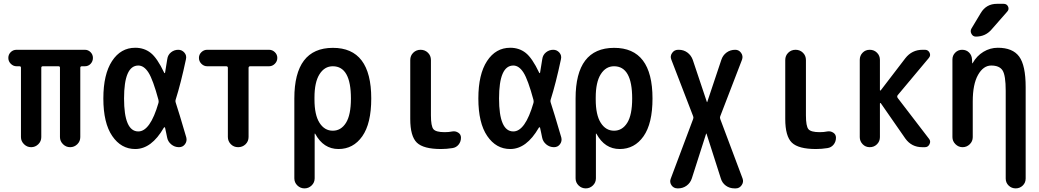

<svg xmlns="http://www.w3.org/2000/svg" viewBox="-20 -785 5540 1024"><path d="M68.4 -431.6Q50.8 -431.6 37.6 -444.8Q24.4 -458 24.4 -476.1Q24.4 -494.1 37.1 -506.8Q49.8 -519.5 68.4 -519.5H432.6Q450.2 -519.5 462.9 -506.8Q475.6 -494.1 475.6 -476.1Q475.6 -458 463.4 -444.8Q451.2 -431.6 432.6 -431.6H417Q408.2 -431.6 408.2 -423.8V-53.7Q408.2 -31.2 392.1 -15.6Q376 0 354 0Q332 0 315.9 -16.1Q299.8 -32.2 299.8 -53.7V-423.8Q299.8 -431.6 292 -431.6H209Q200.2 -431.6 200.2 -423.8V-53.7Q200.2 -31.2 184.1 -15.6Q168 0 146 0Q124 0 107.9 -16.1Q91.8 -32.2 91.8 -53.7V-423.8Q91.8 -431.6 84 -431.6Z M717.8 -435.5Q641.6 -435.5 641.6 -259.8Q641.6 -84 717.8 -84Q781.2 -84 825.2 -236.3Q827.1 -241.2 825.2 -252Q795.9 -360.4 772 -397.9Q748 -435.5 717.8 -435.5ZM701.2 9.8Q626 9.8 578.6 -59.6Q531.2 -128.9 531.2 -259.8Q531.2 -388.7 577.6 -459.5Q624 -530.3 701.2 -530.3Q749 -530.3 783.7 -502.9Q818.4 -475.6 855.5 -397.5Q856.4 -395.5 858.4 -395Q860.4 -394.5 860.4 -397.5Q867.2 -435.5 872.1 -469.7Q875 -492.2 892.1 -505.9Q909.2 -519.5 930.7 -519.5Q950.2 -519.5 963.4 -504.4Q976.6 -489.3 971.7 -468.8Q944.3 -339.8 917 -253.9Q914.1 -246.1 917 -238.3Q933.6 -188.5 973.6 -51.8Q978.5 -32.2 966.8 -16.1Q955.1 0 934.6 0Q911.1 0 893.1 -15.1Q875 -30.3 871.1 -52.7Q870.1 -58.6 866.2 -76.7Q862.3 -94.7 860.4 -103.5Q858.4 -109.4 853.5 -103.5Q788.1 9.8 701.2 9.8Z M1085 -431.6Q1067.4 -431.6 1054.2 -444.8Q1041 -458 1041 -476.1Q1041 -494.1 1054.2 -506.8Q1067.4 -519.5 1085 -519.5H1415Q1432.6 -519.5 1445.8 -506.8Q1459 -494.1 1459 -476.1Q1459 -458 1445.8 -444.8Q1432.6 -431.6 1415 -431.6H1314.5Q1306.6 -431.6 1305.7 -423.8V-54.7Q1305.7 -31.2 1289.6 -15.6Q1273.4 0 1250 0Q1226.6 0 1210.9 -16.1Q1195.3 -32.2 1195.3 -54.7V-423.8Q1195.3 -431.6 1185.5 -431.6Z M1657.2 -264.6V-254.9Q1657.2 -171.9 1684.1 -129.9Q1710.9 -87.9 1754.9 -87.9Q1798.8 -87.9 1825.2 -129.9Q1851.6 -171.9 1851.6 -259.8Q1851.6 -431.6 1754.9 -431.6Q1710.9 -431.6 1684.1 -389.2Q1657.2 -346.7 1657.2 -264.6ZM1549.8 166V-259.8Q1549.8 -529.3 1754.9 -529.8Q1960 -530.3 1960 -259.8Q1960 -126 1912.1 -58.1Q1864.3 9.8 1785.2 9.8Q1705.1 9.8 1661.1 -71.3Q1661.1 -72.3 1659.2 -72.3H1658.2V166Q1658.2 188.5 1642.1 204.1Q1626 219.7 1604 219.7Q1582 219.7 1565.9 204.1Q1549.8 188.5 1549.8 166Z M2332 9.8Q2238.3 9.8 2203.1 -24.4Q2168 -58.6 2168 -150.4V-464.8Q2168 -488.3 2184.1 -503.9Q2200.2 -519.5 2223.1 -519.5Q2246.1 -519.5 2262.2 -503.9Q2278.3 -488.3 2278.3 -464.8V-169.9Q2278.3 -112.3 2291.5 -96.2Q2304.7 -80.1 2351.6 -80.1Q2374 -80.1 2392.6 -84Q2409.2 -86.9 2423.8 -77.6Q2438.5 -68.4 2438.5 -50.8Q2438.5 -29.3 2425.8 -13.7Q2413.1 2 2392.6 4.9Q2361.3 9.8 2332 9.8Z M2717.8 -435.5Q2641.6 -435.5 2641.6 -259.8Q2641.6 -84 2717.8 -84Q2781.2 -84 2825.2 -236.3Q2827.1 -241.2 2825.2 -252Q2795.9 -360.4 2772 -397.9Q2748 -435.5 2717.8 -435.5ZM2701.2 9.8Q2626 9.8 2578.6 -59.6Q2531.2 -128.9 2531.2 -259.8Q2531.2 -388.7 2577.6 -459.5Q2624 -530.3 2701.2 -530.3Q2749 -530.3 2783.7 -502.9Q2818.4 -475.6 2855.5 -397.5Q2856.4 -395.5 2858.4 -395Q2860.4 -394.5 2860.4 -397.5Q2867.2 -435.5 2872.1 -469.7Q2875 -492.2 2892.1 -505.9Q2909.2 -519.5 2930.7 -519.5Q2950.2 -519.5 2963.4 -504.4Q2976.6 -489.3 2971.7 -468.8Q2944.3 -339.8 2917 -253.9Q2914.1 -246.1 2917 -238.3Q2933.6 -188.5 2973.6 -51.8Q2978.5 -32.2 2966.8 -16.1Q2955.1 0 2934.6 0Q2911.1 0 2893.1 -15.1Q2875 -30.3 2871.1 -52.7Q2870.1 -58.6 2866.2 -76.7Q2862.3 -94.7 2860.4 -103.5Q2858.4 -109.4 2853.5 -103.5Q2788.1 9.8 2701.2 9.8Z M3157.2 -264.6V-254.9Q3157.2 -171.9 3184.1 -129.9Q3210.9 -87.9 3254.9 -87.9Q3298.8 -87.9 3325.2 -129.9Q3351.6 -171.9 3351.6 -259.8Q3351.6 -431.6 3254.9 -431.6Q3210.9 -431.6 3184.1 -389.2Q3157.2 -346.7 3157.2 -264.6ZM3049.8 166V-259.8Q3049.8 -529.3 3254.9 -529.8Q3460 -530.3 3460 -259.8Q3460 -126 3412.1 -58.1Q3364.3 9.8 3285.2 9.8Q3205.1 9.8 3161.1 -71.3Q3161.1 -72.3 3159.2 -72.3H3158.2V166Q3158.2 188.5 3142.1 204.1Q3126 219.7 3104 219.7Q3082 219.7 3065.9 204.1Q3049.8 188.5 3049.8 166Z M3593.8 219.7Q3572.3 219.7 3561 202.6Q3549.8 185.5 3557.6 167L3676.8 -150.4Q3679.7 -158.2 3676.8 -165L3560.5 -466.8Q3552.7 -485.4 3564.5 -502.4Q3576.2 -519.5 3596.7 -519.5H3600.6Q3626 -519.5 3646 -504.9Q3666 -490.2 3674.8 -465.8L3750 -241.2Q3750 -240.2 3751 -240.2Q3752 -240.2 3752 -241.2L3827.1 -465.8Q3835 -490.2 3855 -504.9Q3875 -519.5 3901.4 -519.5Q3920.9 -519.5 3932.6 -502.9Q3944.3 -486.3 3937.5 -466.8L3821.3 -165Q3818.4 -158.2 3821.3 -150.4L3940.4 167Q3947.3 185.5 3935.5 202.6Q3923.8 219.7 3904.3 219.7H3897.5Q3871.1 219.7 3851.1 205.1Q3831.1 190.4 3824.2 166L3748 -72.3H3747.1H3746.1L3669.9 166Q3662.1 190.4 3642.1 205.1Q3622.1 219.7 3596.7 219.7Z M4332 9.8Q4238.3 9.8 4203.1 -24.4Q4168 -58.6 4168 -150.4V-464.8Q4168 -488.3 4184.1 -503.9Q4200.2 -519.5 4223.1 -519.5Q4246.1 -519.5 4262.2 -503.9Q4278.3 -488.3 4278.3 -464.8V-169.9Q4278.3 -112.3 4291.5 -96.2Q4304.7 -80.1 4351.6 -80.1Q4374 -80.1 4392.6 -84Q4409.2 -86.9 4423.8 -77.6Q4438.5 -68.4 4438.5 -50.8Q4438.5 -29.3 4425.8 -13.7Q4413.1 2 4392.6 4.9Q4361.3 9.8 4332 9.8Z M4565.4 -53.7V-465.8Q4565.4 -488.3 4580.6 -503.9Q4595.7 -519.5 4618.7 -519.5Q4641.6 -519.5 4657.2 -503.9Q4672.9 -488.3 4672.9 -465.8V-304.7Q4672.9 -302.7 4674.3 -302.2Q4675.8 -301.8 4677.7 -303.7L4808.6 -474.6Q4843.8 -519.5 4900.4 -519.5H4913.1Q4929.7 -519.5 4937.5 -504.4Q4945.3 -489.3 4933.6 -475.6L4767.6 -277.3Q4762.7 -270.5 4767.6 -262.7L4934.6 -44.9Q4945.3 -32.2 4937.5 -16.1Q4929.7 0 4913.1 0H4898.4Q4841.8 0 4808.6 -45.9L4677.7 -234.4Q4675.8 -236.3 4674.3 -235.4Q4672.9 -234.4 4672.9 -232.4V-53.7Q4672.9 -31.2 4657.2 -15.6Q4641.6 0 4618.7 0Q4595.7 0 4580.6 -16.1Q4565.4 -32.2 4565.4 -53.7Z M5059.6 -53.7V-467.8Q5059.6 -489.3 5074.7 -504.4Q5089.8 -519.5 5111.3 -519.5Q5133.8 -519.5 5148.4 -504.9Q5163.1 -490.2 5164.1 -467.8L5165 -448.2Q5165 -447.3 5166 -447.3Q5168 -447.3 5168 -449.2Q5189.5 -487.3 5225.1 -508.8Q5260.7 -530.3 5301.8 -530.3Q5380.9 -530.3 5415.5 -483.4Q5450.2 -436.5 5450.2 -320.3V167Q5450.2 189.5 5434.6 204.6Q5418.9 219.7 5397 219.7Q5375 219.7 5359.4 204.6Q5343.8 189.5 5343.8 167V-300.8Q5343.8 -382.8 5327.1 -409.2Q5310.5 -435.5 5266.6 -435.5Q5224.6 -435.5 5196.3 -385.7Q5168 -335.9 5168 -244.1V-53.7Q5168 -31.2 5151.9 -15.6Q5135.7 0 5113.8 0Q5091.8 0 5075.7 -16.1Q5059.6 -32.2 5059.6 -53.7ZM5296.9 -764.6H5333Q5349.6 -764.6 5356.4 -750Q5363.3 -735.4 5351.6 -722.7L5267.6 -627Q5235.4 -589.8 5184.6 -589.8Q5168.9 -589.8 5161.1 -604.5Q5153.3 -619.1 5161.1 -632.8L5210.9 -715.8Q5240.2 -764.6 5296.9 -764.6Z"/></svg>

Font: Rounded Mgen+ 2m medium
Style: Regular
Weight: 500
Designer: [Source Han Sans]
Ryoko NISHIZUKA  (kana & ideographs); Paul D. Hunt (Latin, Greek & Cyrillic); Wenlong ZHANG  (bopomofo
Version: Version 1.059.20150602